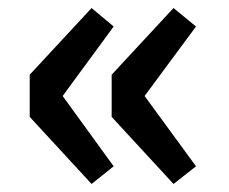

<svg xmlns="http://www.w3.org/2000/svg" viewBox="-20 -525 569 478"><path d="M54 -234V-339L208 -505L263 -459L136 -286L263 -111L208 -67ZM258 -234V-339L412 -505L468 -459L340 -286L468 -111L412 -67Z"/></svg>

Font: Kinto Sans
Style: Bold
Weight: 700
Designer: Authors: Ryoko NISHIZUKA  (kana & ideographs); Paul D. Hunt (Latin, Greek & Cyrillic); Wenlong ZHANG  (bopomofo); Sandol
Foundry: Adobe Systems Incorporated, ookami Inc.
Version: Version 0.001